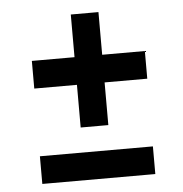

<svg xmlns="http://www.w3.org/2000/svg" viewBox="-45 -607 621 650"><g transform="rotate(-5 265.5 -281.5)"><path d="M458 -324H313V-179H219V-324H74V-418H219V-563H313V-418H458ZM457 -94V0H73V-94Z"/></g></svg>

Font: Changa Medium
Style: Regular
Weight: 500
Designer: Eduardo Rodriguez Tunni
Foundry: Eduardo Rodriguez Tunni
Version: Version 2.002; ttfautohint (v1.5) -l 8 -r 50 -G 150 -x 14 -H